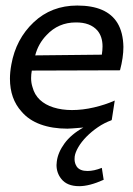

<svg xmlns="http://www.w3.org/2000/svg" viewBox="-20 -442 470 676"><path d="M259 213.5Q216 213.5 196 188Q179 167 179 139L180 126.5Q184 94.5 207.2 62.8Q230.5 31 273.5 7Q227 11 217.5 11Q164 11 122.8 -4Q81.5 -19 56 -49Q15 -94 15 -165Q15 -188 20 -215Q36 -304.5 98.5 -363.5Q161 -422.5 252 -422.5Q356 -422.5 393.5 -361Q413.5 -328 414.5 -277Q414.5 -239.5 402.5 -194.5L92 -193.5Q89.5 -180 89.5 -167Q89.5 -150 94.5 -135Q101.5 -108.5 120.2 -90.8Q139 -73 168.2 -63.8Q197.5 -54.5 233.5 -54.5Q271 -54.5 310.8 -63.8Q350.5 -73 384 -88L373.5 -20Q372.5 -19 371 -19H373.5Q347 -9.5 324.8 5.8Q302.5 21 284.5 39.2Q266.5 57.5 255.8 76Q245 94.5 243 109L242.5 118.5Q242.5 133 250.5 145Q261.5 160 288 160Q311 160 338.5 149L345 191Q295 213.5 259 213.5ZM104 -247 338.5 -249.5Q341 -265.5 341 -278.5Q341 -313 323 -334.5Q297.5 -363.5 247 -363Q185.5 -363 144 -318.5Q114.5 -288 104 -247Z"/></svg>

Font: Lucymar Sans
Style: Italic
Weight: 400
Italic angle: -10°
Foundry: The League of Moveable Type (original font) / Main changes by Cristiano Sobral with portions from Mirco Monsees
Version: Version 2.00;August 30, 2020;FontCreator 13.0.0.2681 64-bit